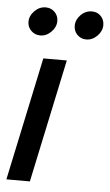

<svg xmlns="http://www.w3.org/2000/svg" viewBox="-52 -754 452 790"><g transform="rotate(5 173.5 -359.5)"><path d="M210 -509 102 0H5L113 -509ZM92 -602Q70 -602 54.5 -617Q39 -632 39 -654Q39 -679 59 -699Q79 -719 105 -719Q127 -719 142 -704Q157 -689 157 -667Q157 -642 137 -622Q117 -602 92 -602ZM282 -602Q260 -602 245 -617Q230 -632 230 -654Q230 -679 249.5 -699Q269 -719 296 -719Q318 -719 332.5 -704Q347 -689 347 -667Q347 -642 327 -622Q307 -602 282 -602Z"/></g></svg>

Font: Red Hat Display Medium
Style: Italic
Weight: 500
Italic angle: -12°
Designer: Pentagram / MCKL
Foundry: Pentagram / MCKL
Version: Version 1.003; Red Hat Display Medium Italic